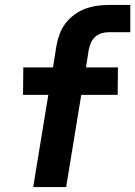

<svg xmlns="http://www.w3.org/2000/svg" viewBox="-20 -755 546 775"><path d="M114 0 175 -372H73L74 -483H194L208 -571Q212 -594 220.5 -617Q229 -640 244 -660Q259 -680 280 -695.5Q301 -711 324 -719.5Q347 -728 370.5 -731.5Q394 -735 418 -735H506V-625H418Q404 -625 389.5 -620.5Q375 -616 363.5 -605.5Q352 -595 346.5 -581Q341 -567 338 -553L327 -483H456L455 -372H308L247 0Z"/></svg>

Font: Iosevka Aile Extrabold Oblique
Style: Regular
Weight: 800
Italic angle: -9°
Designer: Belleve Invis
Foundry: Belleve Invis
Version: Version 31.1.0; ttfautohint (v1.8.4)